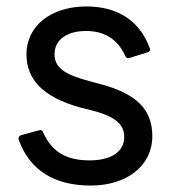

<svg xmlns="http://www.w3.org/2000/svg" viewBox="-20 -539 540 595"><path d="M261 36C373 36 452 -25 452 -117C452 -197 407 -248 289 -279L259 -287C179 -308 149 -330 149 -371C149 -417 189 -443 247 -443C304 -443 345 -417 368 -366C371 -360 375 -357 383 -360L438 -377C444 -379 447 -384 444 -390C412 -478 340 -519 248 -519C136 -519 62 -457 62 -371C62 -294 111 -239 228 -206L260 -198C333 -180 365 -156 365 -115C365 -65 319 -42 258 -42C188 -42 142 -66 114 -128C112 -135 108 -137 100 -135L45 -120C39 -118 36 -112 38 -106C72 -11 149 36 261 36Z"/></svg>

Font: LINE Seed JP App_OTF Regular
Style: Regular
Weight: 400
Designer: LY Corporation & Fontrix & Fontworks
Version: Version 1.002